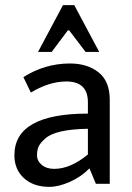

<svg xmlns="http://www.w3.org/2000/svg" viewBox="-20 -715 515 747"><path d="M322 -273V-317Q322 -398 238 -398Q172 -398 100 -355L71 -415Q155 -468 252 -468Q320 -468 363.5 -433.5Q407 -399 407 -327V0H353L328 -60Q296 -27 252 -7.5Q208 12 172 12Q110 12 73 -22Q36 -56 36 -111Q36 -273 322 -273ZM191 -58Q254 -58 322 -114V-214Q196 -212 156 -176Q137 -159 130.5 -145.5Q124 -132 124 -110.5Q124 -89 142.5 -73.5Q161 -58 191 -58ZM366 -513H313L249 -597H244L181 -513H128L225 -695H269Z"/></svg>

Font: Average Sans
Style: Regular
Weight: 400
Designer: Eduardo Rodriguez Tunni
Foundry: Eduardo Rodriguez Tunni
Version: Version 1.002